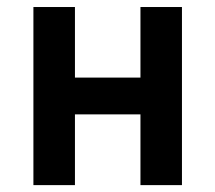

<svg xmlns="http://www.w3.org/2000/svg" viewBox="-20 -538 626 558"><path d="M388.2 0V-205.6H197.8V0H77.1V-517.6H197.8V-312.5H388.2V-517.6H508.8V0Z"/></svg>

Font: Cascadia Code SemiBold
Style: Regular
Weight: 600
Monospace: yes
Designer: Aaron Bell
Foundry: Saja Typeworks
Version: Version 2404.023; ttfautohint (v1.8.4)